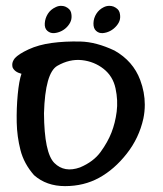

<svg xmlns="http://www.w3.org/2000/svg" viewBox="-20 -636 553 650"><path d="M367.7 -464.8Q430.7 -429.2 454.6 -365.2Q470.2 -323.7 470.2 -281.7Q470.2 -257.8 465.3 -234.4Q450.7 -168.5 408.9 -115.5Q367.2 -62.5 315.7 -34.2Q264.2 -5.9 200.2 -5.9Q137.2 -5.9 95.2 -43Q61 -82 49.3 -127.9Q37.6 -173.8 36.6 -221.4Q35.6 -269 40 -315.9Q44.4 -362.8 52.7 -386.2Q29.3 -392.1 22.5 -408.2Q21.5 -412.6 21.5 -417.5Q21.5 -427.7 30.3 -439Q43 -453.1 76.7 -468.8Q110.4 -484.4 154.8 -490.5Q199.2 -496.6 252.4 -495.4Q305.7 -494.1 367.7 -464.8ZM251 -69.3Q296.4 -88.4 320.6 -121.6Q344.7 -154.8 357.4 -187.3Q370.1 -219.7 375 -257.8Q379.9 -295.9 371.1 -336.9Q362.3 -377.9 330.8 -402.8Q299.3 -427.7 257.6 -432.4Q215.8 -437 174.3 -413.3Q132.8 -389.6 128.9 -252.4Q129.9 -118.2 164.1 -84.2Q198.2 -50.3 251 -69.3ZM168.5 -611.8Q177.2 -616.2 186.5 -616.2Q194.3 -616.2 200.7 -613.8Q217.3 -606.4 220.5 -594Q223.6 -581.5 221.4 -570.6Q219.2 -559.6 210.2 -548.6Q201.2 -537.6 188.7 -531.2Q176.3 -524.9 163.3 -523.9Q150.4 -522.9 140.4 -531.5Q130.4 -540 131.6 -557.4Q132.8 -574.7 142.1 -589.4Q151.4 -604 168.5 -611.8ZM331.5 -611.8Q340.3 -616.2 350.6 -616.2Q357.4 -616.2 364.3 -613.8Q381.3 -606.4 384.8 -594Q388.2 -581.5 386 -570.6Q383.8 -559.6 374.5 -548.6Q365.2 -537.6 353 -531.2Q340.8 -524.9 327.9 -523.9Q314.9 -522.9 305.4 -531.5Q295.9 -540 296.4 -557.4Q296.9 -574.7 306.2 -589.4Q315.4 -604 331.5 -611.8Z"/></svg>

Font: Myanmar Kalay
Style: Regular
Weight: 400
Designer: Khon Soe Zaw Thu
Foundry: PaOh Unicode khonsoezawthu@gmail.com and @hotmail.com
Version: Version 1.20 December 6, 2016